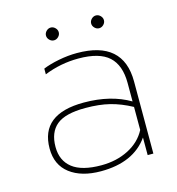

<svg xmlns="http://www.w3.org/2000/svg" viewBox="-98 -713 751 813"><g transform="rotate(-15 277.0 -306.5)"><path d="M169 -600Q169 -611 177.5 -619.5Q186 -628 197 -628Q208 -628 216.5 -619.5Q225 -611 225 -600Q225 -589 216.5 -580.5Q208 -572 197 -572Q186 -572 177.5 -580.5Q169 -589 169 -600ZM367 -600Q367 -611 375.5 -619.5Q384 -628 395 -628Q406 -628 414.5 -619.5Q423 -611 423 -600Q423 -589 414.5 -580.5Q406 -572 395 -572Q384 -572 375.5 -580.5Q367 -589 367 -600ZM60 -134Q60 -285 250 -285Q368 -285 451 -236V-317Q451 -395 409.5 -433Q368 -471 276 -471Q198 -471 126 -442V-467Q155 -479 196 -487Q237 -495 276 -495Q479 -495 479 -316V0H454V-77Q389 15 246 15Q161 15 110.5 -23.5Q60 -62 60 -134ZM451 -111V-212Q403 -238 357 -249.5Q311 -261 250 -261Q162 -261 124 -229.5Q86 -198 86 -134Q86 -74 127.5 -41.5Q169 -9 254 -9Q321 -9 373.5 -36Q426 -63 451 -111Z"/></g></svg>

Font: Prompt Thin
Style: Regular
Weight: 250
Designer: Katatrad Team
Foundry: CadsonDemak
Version: Version 1.001